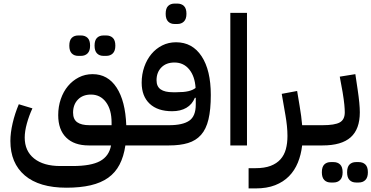

<svg xmlns="http://www.w3.org/2000/svg" viewBox="-20 -812 2074 1072"><path d="M351 236Q199 236 118.5 167.5Q38 99 38 -25Q38 -70 50.5 -124Q63 -178 85 -230L161 -207Q142 -166 130 -122.5Q118 -79 118 -44Q118 31 170.5 73Q223 115 317 115H385Q488 115 538.5 87.5Q589 60 600 0H475Q394 0 349.5 -44Q305 -88 305 -169Q305 -217 319.5 -259Q334 -301 359.5 -331.5Q385 -362 420 -380Q455 -398 497 -398Q582 -398 631 -323Q680 -248 685 -113H733V-24L709 0H680Q671 62 647.5 107Q624 152 584 180.5Q544 209 486 222.5Q428 236 351 236ZM388 -183Q388 -146 411 -129.5Q434 -113 479 -113H603V-128Q603 -200 571.5 -242Q540 -284 488 -284Q442 -284 415 -256Q388 -228 388 -183ZM558 -500Q535 -500 521.5 -514Q508 -528 508 -557Q508 -587 521.5 -600.5Q535 -614 558 -614H573Q596 -614 610 -600.5Q624 -587 624 -557Q624 -528 610 -514Q596 -500 573 -500ZM417 -500Q394 -500 380.5 -514Q367 -528 367 -557Q367 -587 380.5 -600.5Q394 -614 417 -614H432Q455 -614 469 -600.5Q483 -587 483 -557Q483 -528 469 -514Q455 -500 432 -500Z M709 -89 733 -113H924Q1000 -113 1036.5 -138Q1073 -163 1073 -228V-266H1068Q1053 -229 1020.5 -210Q988 -191 941 -191Q860 -191 815.5 -233Q771 -275 771 -350Q771 -397 785.5 -438.5Q800 -480 825.5 -510.5Q851 -541 886 -558.5Q921 -576 963 -576Q1054 -576 1105.5 -498Q1157 -420 1157 -282Q1157 -200 1144 -145.5Q1131 -91 1102.5 -59Q1074 -27 1030 -13.5Q986 0 924 0H709ZM965 -297Q1007 -297 1032 -303Q1057 -309 1072 -321Q1068 -386 1036.5 -424.5Q1005 -463 954 -463Q908 -463 881 -435.5Q854 -408 854 -364Q854 -329 877 -313Q900 -297 945 -297ZM955 -678Q932 -678 918.5 -692Q905 -706 905 -735Q905 -765 918.5 -778.5Q932 -792 955 -792H970Q993 -792 1007 -778.5Q1021 -765 1021 -735Q1021 -706 1007 -692Q993 -678 970 -678Z M1266 -740H1359V0H1266Z M1368 127H1406Q1457 127 1491 114Q1525 101 1546 77.5Q1567 54 1576 21Q1585 -12 1585 -53Q1585 -80 1582 -109Q1579 -138 1574 -167L1553 -288L1639 -304L1653 -220Q1658 -191 1661.5 -164Q1665 -137 1667 -113H1760V-24L1736 0H1667Q1661 52 1643 96Q1625 140 1593.5 172Q1562 204 1516 222Q1470 240 1407 240H1368Z M1736 -89 1760 -113H1781Q1849 -113 1877 -128.5Q1905 -144 1905 -185Q1905 -202 1902.5 -228Q1900 -254 1893 -297L1877 -384L1964 -398L1977 -311Q1989 -231 1989 -185Q1989 -91 1938 -45.5Q1887 0 1781 0H1736ZM1968 207Q1945 207 1931.5 193Q1918 179 1918 150Q1918 120 1931.5 106.5Q1945 93 1968 93H1983Q2006 93 2020 106.5Q2034 120 2034 150Q2034 179 2020 193Q2006 207 1983 207ZM1827 207Q1804 207 1790.5 193Q1777 179 1777 150Q1777 120 1790.5 106.5Q1804 93 1827 93H1842Q1865 93 1879 106.5Q1893 120 1893 150Q1893 179 1879 193Q1865 207 1842 207Z"/></svg>

Font: IBM Plex Sans Arabic Medm
Style: Regular
Weight: 500
Designer: Mike Abbink, Paul van der Laan, Pieter van Rosmalen, Wael Morcos, Khajak Apelian
Foundry: Bold Monday
Version: Version 1.005